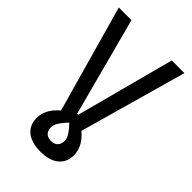

<svg xmlns="http://www.w3.org/2000/svg" viewBox="-267 -794 1121 1121"><g transform="rotate(45 293.0 -233.5)"><path d="M293 225.6V137.7Q320.8 137.7 335.2 122.3Q349.6 106.9 349.6 79.1Q349.6 60.1 334.2 36.4Q318.8 12.7 276.4 -32.2L347.2 -54.2Q404.8 -11.2 426 26.1Q447.3 63.5 447.3 100.6Q447.3 160.6 406.7 193.1Q366.2 225.6 293 225.6ZM293 225.6Q219.7 225.6 179.2 193.1Q138.7 160.6 138.7 100.6Q138.7 63.5 159.9 26.1Q181.2 -11.2 238.8 -54.2L309.6 -32.2Q267.1 12.7 251.7 36.4Q236.3 60.1 236.3 79.1Q236.3 106.9 250.7 122.3Q265.1 137.7 293 137.7ZM217.3 0 22 -693.4H126.5L288.6 -83H297.4L459.5 -693.4H564L368.7 0L292.5 -27.3Z"/></g></svg>

Font: Cascadia Code PL
Style: Regular
Weight: 400
Monospace: yes
Designer: Aaron Bell
Foundry: Saja Typeworks
Version: Version 2102.003